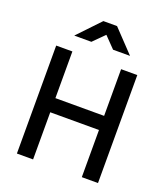

<svg xmlns="http://www.w3.org/2000/svg" viewBox="-163 -1034 1002 1148"><g transform="rotate(20 338.0 -460.5)"><path d="M493 0V-300H183V0H80V-687H183V-390H493V-687H596V0ZM161 -780 295 -921H382L516 -780H408L340 -850L270 -780Z"/></g></svg>

Font: TitilliumText
Style: Medium
Weight: 500
Designer: Accademia di Belle Arti di Urbino and others
Foundry: Accademia di Belle Arti di Urbino and others.
Version: Version 60.001